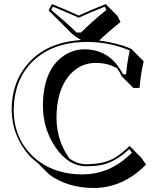

<svg xmlns="http://www.w3.org/2000/svg" viewBox="-20 -853 787 939"><path d="M217.8 -801.8 233.9 -833Q301.3 -806.6 365.2 -776.9Q417.5 -801.8 497.1 -833L553.7 -776.4L569.3 -745.6Q513.2 -700.7 464.8 -654.8Q505.9 -649.9 545.7 -639.6Q585.4 -629.4 605 -621.1L624 -612.8L626 -609.9L682.6 -553.2Q667.5 -488.3 662.6 -423.3L632.8 -422.4L576.2 -479Q564.9 -501.5 553.2 -518.6Q509.8 -544.9 448.7 -545.4Q366.7 -545.4 312.5 -476.6Q256.8 -403.8 256.3 -277.3Q256.8 -164.6 320.3 -76.7Q359.9 -50.3 400.9 -49.8Q490.2 -49.8 544.4 -83Q575.7 -102.5 613.8 -139.2L670.4 -82.5L694.3 -48.3Q582 65.9 438.5 66.4Q310.5 65.9 220.7 0.5L164.1 -56.2Q145 -70.3 128.9 -85.9Q39.6 -182.6 37.1 -314.9Q37.1 -463.4 133.3 -559.6Q147 -572.8 161.1 -584Q245.1 -648.9 376 -657.2Q370.1 -662.1 362.3 -666.5Q347.7 -674.8 331.1 -689L274.4 -745.6ZM405.8 -647.9Q266.1 -647.9 174.8 -582Q170.4 -578.6 167 -576.2Q63.5 -495.6 49.3 -355Q47.4 -335 46.9 -314.9Q46.9 -185.5 131.8 -97.2Q149.9 -78.6 169.9 -64Q257.8 -0.5 381.8 0Q508.8 0 606.9 -88.9Q616.7 -97.7 625 -106L612.3 -124Q542.5 -59.1 475.1 -45.9Q443.8 -40 400.9 -40Q315.4 -40 252 -131.8Q190.4 -222.2 189.9 -334Q189.9 -513.2 294.4 -582Q340.3 -611.8 392.1 -611.8Q507.3 -611.8 568.8 -512.2Q575.7 -501 582 -489.3L596.7 -489.7Q601.6 -548.8 614.7 -606Q515.6 -647.9 405.8 -647.9ZM230.5 -804.7Q319.8 -729.5 354.5 -693.8H376Q431.2 -748.5 500.5 -804.7L492.2 -820.3Q418 -791 369.1 -768.1L365.2 -766.1L360.8 -768.1Q300.3 -795.9 238.8 -820.3Z"/></svg>

Font: Linux Biolinum Shadow O
Style: Bold
Weight: 700
Designer: Philipp H. Poll
Foundry: Philipp H. Poll
Version: Version 0.9.2